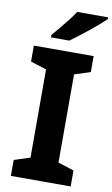

<svg xmlns="http://www.w3.org/2000/svg" viewBox="-101 -985 606 1036"><g transform="rotate(10 202.0 -467.0)"><path d="M363.9 0H36.3V-87.4L123.4 -115.5V-598.7L36.3 -626.6V-714H363.9V-626.6L276.8 -598.7V-115.5L363.9 -87.4ZM404 -923.6Q389.5 -909.6 366.4 -889.3Q343.3 -869 316.4 -847.5Q289.5 -826 264.1 -806.5Q238.8 -787 219.5 -773.6H119.4V-786.8Q135.7 -805.8 157.1 -831.5Q178.6 -857.2 199.9 -884.4Q221.1 -911.6 235.2 -933.6H404Z"/></g></svg>

Font: Noto Sans Khmer UI
Style: Regular
Weight: 400
Designer: Danh Hong and the Monotype Design Team
Foundry: Monotype Imaging Inc.
Version: Version 2.002